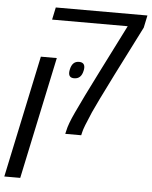

<svg xmlns="http://www.w3.org/2000/svg" viewBox="-95 -678 764 967"><g transform="rotate(5 286.5 -194.5)"><path d="M597.7 -567.4 471.7 -318.4Q394 -163.1 375 -120.1Q338.9 -37.1 335 -16.6L331.1 0H250.5L254.4 -16.6Q260.7 -49.3 290 -111.8Q319.3 -174.3 333 -201.7Q383.3 -304.2 396 -328.1L516.6 -567.4H134.3L147.5 -629.9H610.8ZM-36.6 240.7 94.2 -376.5H174.8L43.9 240.7ZM288.1 -367.2Q316.9 -367.2 316.9 -339.8Q316.9 -333 314.9 -324.7Q306.2 -282.7 270.5 -282.7Q243.2 -282.7 243.2 -309.1Q243.2 -315.9 245.1 -324.7Q253.9 -367.2 288.1 -367.2Z"/></g></svg>

Font: Open Sans Hebrew
Style: Italic
Weight: 400
Italic angle: -12°
Foundry: Ascender Corporation, Yanek Iontef
Version: Version 2.001;PS 002.001;hotconv 1.0.70;makeotf.lib2.5.58329